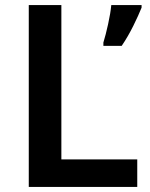

<svg xmlns="http://www.w3.org/2000/svg" viewBox="-20 -734 590 754"><path d="M93 0V-714H221V-108H519V0ZM536 -704Q524 -674 503.5 -632.5Q483 -591 458 -554H386V-567Q395 -596 404.5 -639Q414 -682 417 -714H536Z"/></svg>

Font: Noto Sans Sinhala UI SemiBold
Style: Regular
Weight: 600
Designer: Jelle Bosma - Monotype Design Team
Foundry: Monotype Imaging Inc.
Version: Version 2.006; ttfautohint (v1.8.4.7-5d5b)